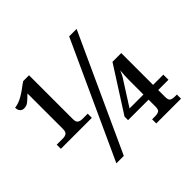

<svg xmlns="http://www.w3.org/2000/svg" viewBox="-169 -916 1113 1113"><g transform="rotate(-45 387.5 -359.5)"><path d="M27 -287V-321H78Q94 -321 105.5 -328Q117 -335 117 -360V-651Q92 -626 77 -614.5Q62 -603 42 -603Q27 -603 17.5 -613.5Q8 -624 8 -643Q23 -645 38.5 -650Q54 -655 76.5 -668Q99 -681 134 -708L150 -719H198V-360Q198 -335 209.5 -328Q221 -321 237 -321H281V-287ZM195 0 522 -714H583L256 0ZM522 0V-34H550Q565 -34 576.5 -40Q588 -46 588 -72V-129H420V-158L595 -432H667V-171H751V-129H667V-72Q667 -46 678.5 -40Q690 -34 706 -34H725V0ZM474 -171H588V-290Q588 -305 589 -325.5Q590 -346 592 -365Q588 -356 583 -345.5Q578 -335 576 -331Z"/></g></svg>

Font: Noto Serif SemiCondensed
Style: Regular
Weight: 400
Width: 4
Designer: Monotype Design Team
Foundry: Monotype Imaging Inc.
Version: Version 2.013